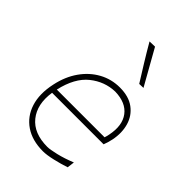

<svg xmlns="http://www.w3.org/2000/svg" viewBox="-230 -879 987 987"><g transform="rotate(45 264.0 -385.0)"><path d="M271.5 9Q193 9 140.8 -26.5Q88.5 -62 68.5 -125Q48.5 -188 66.5 -271Q81.5 -342 118 -394Q154.5 -446 206.5 -474.5Q258.5 -503 319.5 -503Q384.5 -503 424.5 -473.2Q464.5 -443.5 478.8 -394.5Q493 -345.5 481.5 -288Q479.5 -277 475 -262.2Q470.5 -247.5 466.5 -237H92Q77.5 -141 125 -82Q172.5 -23 271.5 -23Q290.5 -23 333.5 -33.2Q376.5 -43.5 424.5 -63L419.5 -23Q384.5 -11 341.2 -1Q298 9 271.5 9ZM317.5 -471Q242.5 -469 182 -420.5Q121.5 -372 97.5 -266H444.5Q449 -279.5 451.5 -293Q468 -374 432.2 -421.5Q396.5 -469 317.5 -471ZM376.5 -586Q347.5 -632 317.5 -680.8Q287.5 -729.5 259.5 -778L298.5 -779Q325.5 -731 352.5 -683Q379.5 -635 406.5 -587Z"/></g></svg>

Font: Commissioner Loud Thin
Style: Italic
Weight: 100
Italic angle: -12°
Designer: Kostas Bartsokas
Foundry: Kostas Bartsokas
Version: Version 1.000; ttfautohint (v1.8.3)